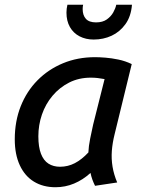

<svg xmlns="http://www.w3.org/2000/svg" viewBox="-20 -773 599 806"><path d="M213 13Q161 13 122.5 -10.5Q84 -34 63 -79.5Q42 -125 42 -188Q42 -264 67 -327Q92 -390 137.5 -436Q183 -482 244.5 -507.5Q306 -533 379 -533Q397 -533 422.5 -531Q448 -529 477 -523Q506 -517 533 -504L461 -209Q452 -173 449.5 -139.5Q447 -106 452.5 -73Q458 -40 472 -7L379 7Q373 -5 368 -18.5Q363 -32 360 -47Q328 -18 291 -2.5Q254 13 213 13ZM232 -73Q265 -73 294 -88Q323 -103 351 -133Q352 -159 358.5 -191Q365 -223 371 -250L419 -441Q403 -444 389.5 -445.5Q376 -447 361 -447Q311 -447 270.5 -426.5Q230 -406 200.5 -371Q171 -336 156 -292Q141 -248 141 -201Q141 -156 152 -127.5Q163 -99 183.5 -86Q204 -73 232 -73ZM373 -607Q340 -607 314 -620.5Q288 -634 273.5 -659.5Q259 -685 259 -720Q259 -728 260 -736.5Q261 -745 263 -753H329Q328 -749 327.5 -744.5Q327 -740 327 -735Q327 -709 340.5 -694Q354 -679 383 -679Q411 -679 428.5 -691.5Q446 -704 455.5 -721Q465 -738 468 -753H534Q530 -704 506.5 -671.5Q483 -639 448.5 -623Q414 -607 373 -607Z"/></svg>

Font: Ubuntu Sans Medium
Style: Italic
Weight: 500
Italic angle: -13.5°
Designer: Dalton Maag Ltd
Foundry: Dalton Maag Ltd
Version: Version 1.006